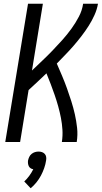

<svg xmlns="http://www.w3.org/2000/svg" viewBox="-20 -755 541 1021"><path d="M8 0 129 -735H208L150 -380Q177 -406 205 -432.5Q233 -459 259.5 -486.5Q286 -514 311.5 -542.5Q337 -571 359.5 -602Q382 -633 399.5 -666.5Q417 -700 422 -735H501Q496 -705 482.5 -675Q469 -645 451.5 -617.5Q434 -590 414 -564Q394 -538 372.5 -513Q351 -488 328 -464.5Q305 -441 282 -417Q296 -385 310 -352Q324 -319 336 -285.5Q348 -252 359 -217.5Q370 -183 378 -147.5Q386 -112 390 -75Q394 -38 388 0H309Q314 -33 312 -65Q310 -97 304 -128Q298 -159 289.5 -189.5Q281 -220 271 -249Q261 -278 250 -307Q239 -336 227 -365Q203 -342 179.5 -320Q156 -298 132 -276L87 0ZM143 246 109 210Q124 196 136 179.5Q148 163 157 145Q149 144 142.5 139.5Q136 135 133 128.5Q130 122 129 114.5Q128 107 129 99Q131 89 135.5 79.5Q140 70 148 63.5Q156 57 165.5 54Q175 51 185 51Q195 51 203.5 54Q212 57 218 63.5Q224 70 225.5 79.5Q227 89 225 99Q222 119 215 139Q208 159 198 178Q188 197 174 214.5Q160 232 143 246Z"/></svg>

Font: Iosevka Term Curly
Style: Italic
Weight: 400
Italic angle: -9°
Designer: Belleve Invis
Foundry: Belleve Invis
Version: Version 32.3.0